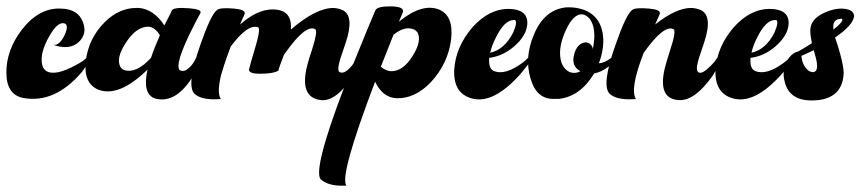

<svg xmlns="http://www.w3.org/2000/svg" viewBox="-28 -312 2718 604"><path d="M163 -285Q218 -284 233 -242Q247 -206 220 -180Q191 -153 139 -171Q158 -167 175 -201Q189 -232 176 -238Q154 -246 127 -198Q96 -144 105 -107Q109 -94 117 -89Q145 -71 212 -108Q235 -120 245 -131Q249 -136 255 -131Q257 -127 255 -122Q255 -122 230 -86Q144 15 44 -4Q-8 -15 -8 -84Q-8 -155 41 -219Q95 -288 163 -285Z M401 -287Q405 -287 408 -287Q455 -284 489 -232Q496 -246 507 -267Q511 -275 512 -278Q516 -290 567 -286Q606 -283 603 -272Q523 -124 535 -95Q536 -92 538 -91Q550 -85 563 -95.5Q576 -106 583 -119L590 -132Q600 -137 605 -131Q606 -128 605 -125Q605 -125 585 -82Q529 16 460 -2Q419 -16 436 -93Q346 -5 281 -30Q234 -50 242 -120Q250 -191 302 -243Q347 -287 401 -287ZM437 -228Q399 -227 367 -176Q337 -130 350 -103Q354 -95 362 -92Q400 -79 447 -130Q458 -163 475 -201Q460 -226 440 -228Q439 -228 437 -228Z M1021 -287Q1036 -286 1048 -281Q1088 -264 1060 -179Q1057 -170 1051 -152Q1030 -95 1039 -86Q1042 -85 1043 -84Q1054 -81 1067 -93Q1080 -105 1088 -118L1095 -132Q1102 -140 1110 -132Q1113 -128 1112 -123Q1112 -123 1085 -76Q1030 8 982 3Q912 -5 939 -108Q943 -125 954 -157Q972 -214 964 -220Q935 -237 872 -149Q868 -143 865 -139Q848 -95 848 -90Q832 -80 789 -80Q757 -80 755 -92Q760 -113 773 -156Q793 -221 784 -226Q752 -238 698 -166Q692 -150 687 -136Q682 -122 677 -107Q672 -92 668.5 -79.5Q665 -67 663 -54.5Q661 -42 660.5 -32.5Q660 -23 661.5 -14.5Q663 -6 667 0Q666 -1 659 0Q607 3 585 -16Q556 -41 603 -173Q635 -265 654 -280Q663 -289 708 -285Q744 -282 742 -269Q737 -258 727 -235Q796 -295 855 -279Q891 -268 887 -219Q966 -287 1021 -287Z M1198 -292Q1239 -292 1240 -278Q1240 -276 1240 -275Q1235 -263 1227 -244Q1300 -303 1353 -282Q1400 -263 1391 -187Q1381 -111 1327 -53Q1277 -1 1219 -3Q1176 -5 1152 -55Q1038 245 1062 272Q1061 272 1055 272Q1007 274 982 253Q945 221 1127 -218Q1141 -251 1153 -280Q1160 -292 1198 -292ZM1256 -223Q1234 -222 1210 -203Q1189 -150 1170 -102Q1186 -89 1201 -88Q1240 -87 1270 -136Q1299 -182 1286 -209Q1280 -217 1273 -220Q1264 -223 1256 -223Z M1569 -284Q1572 -284 1573 -284Q1630 -283 1631 -241Q1631 -201 1587 -164Q1552 -135 1511 -130Q1508 -95 1527 -88Q1562 -75 1615 -114Q1626 -122 1632 -129Q1636 -134 1642 -129Q1644 -125 1642 -120Q1642 -120 1610 -80Q1523 18 1454 -3Q1397 -20 1401 -94Q1406 -166 1459 -227Q1510 -283 1569 -284ZM1588 -249Q1559 -249 1532 -194Q1519 -169 1514 -146Q1559 -156 1586 -209Q1601 -243 1592 -249Q1589 -249 1588 -249Z M1763 -289Q1786 -289 1809 -281Q1870 -258 1870 -180Q1869 -147 1856 -113Q1875 -114 1896 -131Q1903 -136 1906 -127Q1907 -124 1906 -121Q1906 -121 1887 -103Q1864 -85 1841 -81Q1798 -9 1731 -1Q1722 -1 1715 -1Q1660 1 1641 -65Q1621 -132 1652 -204Q1685 -283 1755 -289Q1760 -289 1763 -289ZM1802 -267Q1775 -267 1752 -217Q1724 -156 1739 -113Q1749 -90 1768 -84Q1784 -80 1798 -88Q1767 -104 1779 -144Q1788 -173 1809 -178Q1821 -181 1830 -172Q1836 -166 1837 -158Q1850 -222 1827 -253Q1818 -263 1808 -266Q1805 -267 1802 -267Z M2148 -287Q2163 -286 2175 -281Q2215 -264 2188 -181Q2185 -172 2179 -154Q2158 -96 2167 -87Q2169 -85 2170 -84Q2179 -80 2193.5 -92Q2208 -104 2219 -117L2229 -131Q2235 -137 2240 -131Q2242 -125 2241 -119Q2241 -119 2214 -74Q2159 4 2110 3Q2039 1 2064 -100Q2069 -119 2080 -154Q2100 -214 2091 -220Q2061 -236 1997 -146Q1952 -30 1973 0Q1972 -1 1965 0Q1913 3 1891 -16Q1862 -41 1909 -173Q1941 -265 1960 -280Q1969 -289 2014 -285Q2050 -282 2048 -269Q2044 -259 2033 -235Q2100 -288 2148 -287Z M2391 -284Q2394 -284 2395 -284Q2452 -283 2453 -241Q2453 -201 2409 -164Q2374 -135 2333 -130Q2330 -95 2349 -88Q2384 -75 2437 -114Q2448 -122 2454 -129Q2458 -134 2464 -129Q2466 -125 2464 -120Q2464 -120 2432 -80Q2345 18 2276 -3Q2219 -20 2223 -94Q2228 -166 2281 -227Q2332 -283 2391 -284ZM2410 -249Q2381 -249 2354 -194Q2341 -169 2336 -146Q2381 -156 2408 -209Q2423 -243 2414 -249Q2411 -249 2410 -249Z M2619 -285Q2658 -284 2659 -261Q2655 -232 2599 -194Q2602 -186 2607 -170Q2625 -112 2626 -85Q2625 -16 2563 0Q2545 4 2525 4Q2456 4 2441 -53Q2429 -96 2454 -130Q2467 -147 2483 -150Q2506 -163 2526 -176Q2521 -201 2521 -217Q2522 -256 2575 -276Q2598 -285 2619 -285ZM2618 -253Q2589 -252 2594 -219Q2627 -245 2621 -253Q2620 -253 2618 -253ZM2532 -154Q2511 -144 2493 -136Q2496 -106 2515 -90Q2523 -85 2530 -85Q2550 -87 2538 -132Q2536 -138 2532 -154Z"/></svg>

Font: Sagha
Style: Regular
Weight: 400
Designer: MUHAMMAD YONI
Version: Version 001.000